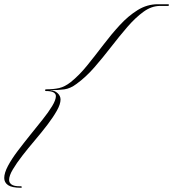

<svg xmlns="http://www.w3.org/2000/svg" viewBox="-99 -643 818 907"><path d="M694 -615H657Q617 -615 579 -587.5Q541 -560 503 -516Q465 -472 426 -421.5Q387 -371 347 -325Q307 -279 263 -247Q234 -225 205.5 -221Q177 -217 139 -217V-216Q159 -216 173 -203Q187 -190 187 -173Q187 -151 169.5 -120Q152 -89 124.5 -53Q97 -17 65.5 20Q34 57 6.5 92.5Q-21 128 -38.5 157.5Q-56 187 -56 207Q-56 220 -44.5 228.5Q-33 237 -5 237H0Q4 237 4 241Q4 244 0 244Q-43 244 -61 231.5Q-79 219 -79 198Q-79 174 -61.5 141Q-44 108 -16 71Q12 34 43 -4.5Q74 -43 102 -78Q130 -113 147.5 -142Q165 -171 165 -189Q165 -200 154 -206.5Q143 -213 117 -213Q114 -213 114 -217Q114 -221 118 -221Q154 -221 180.5 -227Q207 -233 235 -255Q275 -287 313 -334Q351 -381 389 -431Q427 -481 467 -524.5Q507 -568 551.5 -595.5Q596 -623 646 -623H696Q699 -623 699 -619Q699 -615 694 -615Z"/></svg>

Font: Ballet 16pt
Style: Regular
Weight: 400
Designer: Maximiliano R. Sproviero
Foundry: Omnibus-Type
Version: Version 1.100; ttfautohint (v1.8.3)